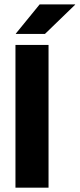

<svg xmlns="http://www.w3.org/2000/svg" viewBox="-20 -868 368 888"><path d="M51.5 0V-660.3H204.5V0ZM163.5 -847.8H327.6V-846.3L188 -711.2H53.2V-712.6Z"/></svg>

Font: Anek Latin Medium
Style: Regular
Weight: 500
Designer: Yesha Goshar
Foundry: Ek Type
Version: Version 1.003